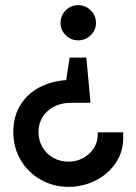

<svg xmlns="http://www.w3.org/2000/svg" viewBox="-20 -496 529 746"><path d="M331.7 -96.7H256.7Q219.3 -96.7 190.4 -82Q161.6 -67.3 145.5 -41.4Q129.5 -15.5 129.5 17.2Q129.5 48.8 144.8 75.5Q160.1 102.1 187 117.2Q213.9 132.2 246 132.2Q277.6 132.2 303.8 117.7Q329.9 103.2 344.7 79.5Q359.5 55.7 359.5 29.5V18.1H458.8V40.2Q458.8 94.1 429.6 137.3Q400.3 180.5 351.4 205.3Q302.5 230 246 230Q187.1 230 137.9 202Q88.7 174.1 60.2 125.4Q31.7 76.7 31.7 17.2Q31.7 -47.6 63 -93.9Q94.2 -140.2 147.7 -163.6Q201.1 -187 267 -185.1L312.4 -184.2ZM352.9 -406.9Q352.9 -379.1 332.5 -359.2Q312 -339.2 283.8 -339.2Q255.6 -339.2 235.4 -359.2Q215.2 -379.1 215.2 -406.9Q215.2 -435.6 235.4 -455.8Q255.6 -476 283.8 -476Q312 -476 332.5 -455.8Q352.9 -435.6 352.9 -406.9ZM331.1 -102.6 226.7 -117.1 250.5 -272.1H315.5Z"/></svg>

Font: Lineal Thin
Style: Regular
Weight: 200
Designer: Created by Frank Adebiaye with contributions from Anton Moglia & Ariel Martín Pérez
Created by Frank ADEBIAYE with FontF
Foundry: Velvetyne Type Foundry
Version: Version 2.000;Glyphs 3.2 (3227)